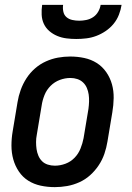

<svg xmlns="http://www.w3.org/2000/svg" viewBox="-20 -760 540 788"><path d="M205 8Q175 8 147 2Q119 -4 96 -18.5Q73 -33 57.5 -56Q42 -79 34.5 -106Q27 -133 27 -162.5Q27 -192 32 -221L52 -341Q56 -366 65 -391Q74 -416 88.5 -438.5Q103 -461 123.5 -479Q144 -497 168.5 -508Q193 -519 218 -523.5Q243 -528 268 -528Q298 -528 326 -522Q354 -516 377 -501.5Q400 -487 416 -464Q432 -441 439.5 -414Q447 -387 446.5 -357.5Q446 -328 441 -299L421 -179Q417 -154 408.5 -129Q400 -104 385 -81.5Q370 -59 350 -41Q330 -23 305.5 -12Q281 -1 255.5 3.5Q230 8 205 8ZM205 -80Q227 -80 248.5 -88Q270 -96 286 -112.5Q302 -129 310.5 -150.5Q319 -172 323 -193L343 -313Q345 -328 345.5 -343Q346 -358 344 -372Q342 -386 336.5 -399Q331 -412 321 -421.5Q311 -431 297.5 -435.5Q284 -440 269 -440Q247 -440 225.5 -432Q204 -424 187.5 -407.5Q171 -391 162.5 -369.5Q154 -348 151 -327L131 -207Q128 -192 128 -177Q128 -162 130 -148Q132 -134 137.5 -121Q143 -108 152.5 -98.5Q162 -89 176 -84.5Q190 -80 205 -80ZM293 -600Q273 -600 253 -602.5Q233 -605 215 -612.5Q197 -620 182.5 -632.5Q168 -645 160 -662Q152 -679 151 -699.5Q150 -720 153 -740H239Q237 -726 240 -712Q243 -698 253 -689.5Q263 -681 277 -678Q291 -675 305 -675Q319 -675 334 -678Q349 -681 362 -689.5Q375 -698 383 -712Q391 -726 393 -740H479Q476 -720 468 -699.5Q460 -679 446 -662Q432 -645 413.5 -632.5Q395 -620 375 -612.5Q355 -605 334 -602.5Q313 -600 293 -600Z"/></svg>

Font: Iosevka Term Curly SmBd Obl
Style: Regular
Weight: 600
Italic angle: -9°
Designer: Belleve Invis
Foundry: Belleve Invis
Version: Version 32.3.0